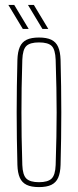

<svg xmlns="http://www.w3.org/2000/svg" viewBox="-20 -758 318 783"><path d="M139 5Q107.5 5 88.5 -4.2Q69.5 -13.5 60.8 -33.2Q52 -53 51 -85Q49.5 -138.5 48.8 -192.2Q48 -246 48 -299.5Q48 -353 48.8 -406.8Q49.5 -460.5 51 -514Q52 -546.5 60.8 -566.5Q69.5 -586.5 88.5 -595.8Q107.5 -605 139 -605Q170.5 -605 189.5 -595.8Q208.5 -586.5 217.2 -566.5Q226 -546.5 227 -514Q228.5 -460.5 229.2 -406.8Q230 -353 230 -299.5Q230 -246 229.2 -192.2Q228.5 -138.5 227 -85Q226 -53 217.2 -33.2Q208.5 -13.5 189.5 -4.2Q170.5 5 139 5ZM139 -15Q175 -15 190.2 -29.5Q205.5 -44 207 -85Q209 -148.5 210 -200Q211 -251.5 211 -299.5Q211 -347.5 210 -399Q209 -450.5 207 -514Q205.5 -556 190.8 -570.5Q176 -585 139 -585Q102.5 -585 87.5 -570.5Q72.5 -556 71 -514Q69 -450.5 68.2 -399Q67.5 -347.5 67.5 -299.5Q67.5 -251.5 68.2 -200Q69 -148.5 71 -85Q72.5 -44 87.8 -29.5Q103 -15 139 -15ZM153 -640 94 -738H118L177 -640ZM73 -640 14 -738H38L97 -640Z"/></svg>

Font: Big Shoulders Thin
Style: Regular
Weight: 100
Designer: Patric King
Foundry: XO Type Co
Version: Version 2.002